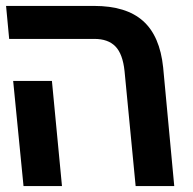

<svg xmlns="http://www.w3.org/2000/svg" viewBox="-34 -629 654 649"><path d="M285 -497.5H-3L-13.5 -609H284Q392.5 -609 449.5 -558.2Q506.5 -507.5 517.5 -401L555 0H424.5L387 -388.5Q381 -446.5 356.2 -472Q331.5 -497.5 285 -497.5ZM10.5 -355.5H141.5L175.5 0H45.5Z"/></svg>

Font: JuliaMono SemiBold
Style: Italic
Weight: 600
Italic angle: -9°
Monospace: yes
Designer: cormullion
Foundry: corm
Version: Version 0.056; ttfautohint (v1.8.4)